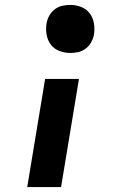

<svg xmlns="http://www.w3.org/2000/svg" viewBox="-20 -558 540 783"><path d="M267 -342Q243 -342 221.5 -350.5Q200 -359 187 -376.5Q174 -394 170 -417Q166 -440 170 -464Q173 -480 181.5 -495Q190 -510 204 -520.5Q218 -531 234 -534.5Q250 -538 267 -538Q290 -538 311.5 -529.5Q333 -521 346 -503.5Q359 -486 363 -463Q367 -440 363 -416Q360 -400 351.5 -385Q343 -370 329 -359.5Q315 -349 299 -345.5Q283 -342 267 -342ZM91 205 164 -236H302L229 205Z"/></svg>

Font: Iosevka Slab Heavy
Style: Italic
Weight: 900
Italic angle: -9°
Monospace: yes
Designer: Belleve Invis
Foundry: Belleve Invis
Version: Version 11.1.0; ttfautohint (v1.8.3)